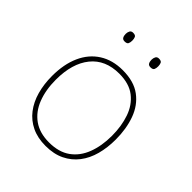

<svg xmlns="http://www.w3.org/2000/svg" viewBox="-198 -835 972 972"><g transform="rotate(45 287.5 -349.5)"><path d="M515 -264Q515 -206 501.5 -156Q488 -106 459.5 -69Q431 -32 388 -11Q345 10 286 10Q229 10 186.5 -10.5Q144 -31 115.5 -68Q87 -105 73 -155Q59 -205 59 -264Q59 -348 86.5 -409.5Q114 -471 166.5 -504.5Q219 -538 292 -538Q372 -538 421 -501.5Q470 -465 492.5 -403Q515 -341 515 -264ZM86 -264Q86 -191 108 -134.5Q130 -78 174.5 -46.5Q219 -15 286 -15Q356 -15 400.5 -47Q445 -79 466.5 -135.5Q488 -192 488 -264Q488 -333 468.5 -389.5Q449 -446 406 -479.5Q363 -513 292 -513Q193 -513 139.5 -447Q86 -381 86 -264ZM172 -678Q172 -690 177 -699.5Q182 -709 195 -709Q212 -709 216 -699.5Q220 -690 220 -678Q220 -665 216 -656Q212 -647 195 -647Q182 -647 177 -656Q172 -665 172 -678ZM357 -678Q357 -690 362 -699.5Q367 -709 380 -709Q397 -709 401 -699.5Q405 -690 405 -678Q405 -665 401 -656Q397 -647 380 -647Q367 -647 362 -656Q357 -665 357 -678Z"/></g></svg>

Font: Noto Sans Thai Thin
Style: Regular
Weight: 250
Designer: Monotype Design Team
Foundry: Monotype Imaging Inc.
Version: Version 2.001